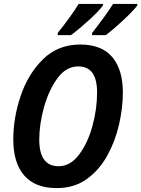

<svg xmlns="http://www.w3.org/2000/svg" viewBox="-20 -953 723 983"><path d="M343 -773Q383 -802 435 -849.5Q487 -897 507 -925V-933H383Q365 -904 336 -863.5Q307 -823 276 -785L275 -773ZM521 -773Q559 -801 610.5 -849Q662 -897 683 -925V-933H559Q541 -904 511.5 -863.5Q482 -823 452 -785L451 -773ZM609 -480Q609 -596 555 -660.5Q501 -725 391 -725Q277 -725 200.5 -650Q124 -575 86 -462.5Q48 -350 48 -239Q48 -119 104 -54.5Q160 10 270 10Q360 10 424 -36Q488 -82 529 -156Q570 -230 589.5 -315.5Q609 -401 609 -480ZM181 -238Q181 -316 205 -403Q229 -490 273.5 -551.5Q318 -613 381 -613Q477 -613 477 -480Q477 -394 453 -307Q429 -220 384.5 -161Q340 -102 280 -102Q181 -102 181 -238Z"/></svg>

Font: Noto Sans UI SemiCondensed
Style: Bold Italic
Weight: 700
Width: 4
Designer: Monotype Design Team
Foundry: Monotype Imaging Inc.
Version: 1.001